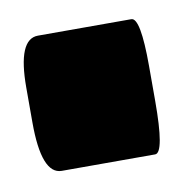

<svg xmlns="http://www.w3.org/2000/svg" viewBox="-67 -216 239 252"><g transform="rotate(-10 53.0 -90.0)"><path d="M-29.3 -69.3V-115.7Q-29.3 -180.2 -2.4 -180.2H122.1Q134.3 -180.2 134.3 -115.7V-69.3Q134.3 0 122.1 0H-2.4Q-29.3 0 -29.3 -69.3Z"/></g></svg>

Font: Sahel FD-WOL
Style: Bold-FD-WOL
Weight: 700
Foundry: Saber Rastikerdar (saber.rastikerdar@gmail.com)
Version: Version 2.0.2